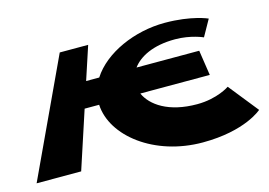

<svg xmlns="http://www.w3.org/2000/svg" viewBox="-90 -743 1287 920"><g transform="rotate(-15 553.5 -283.5)"><path d="M834.6 -167C692.6 -167 612.4 -225 584.8 -286L584.9 -287H928.9L910 -412H599C633.1 -458 701.7 -495 811.7 -495C889.7 -495 948.6 -468 948.6 -468L994 -549C994 -549 917.4 -584 784.4 -584C634.4 -584 481.1 -517 414 -412H349L403.3 -577H262.3L-7 0H214L307.8 -286H379.8C387.6 -128 574.4 17 813.4 17C1025.4 17 1113.8 -64 1113.8 -64L997.1 -210C997.1 -210 935.6 -167 834.6 -167Z"/></g></svg>

Font: Hussar Milosc
Style: Obl
Weight: 700
Foundry: Cannot Into Space Fonts
Version: Version 1.02